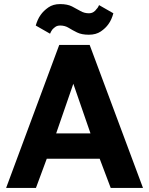

<svg xmlns="http://www.w3.org/2000/svg" viewBox="-20 -920 729 940"><path d="M10 0 270 -700H419L680 0H522L468 -143H209L156 0ZM255 -267H423L339 -510ZM415 -750Q380 -750 357.5 -761Q335 -772 316.5 -783.5Q298 -795 275 -795Q261 -795 252 -789Q243 -783 236 -775Q233 -771 230 -765.5Q227 -760 225 -755L155 -795Q159 -809 165 -822.5Q171 -836 179 -847Q193 -867 216.5 -883.5Q240 -900 274 -900Q310 -900 332.5 -888.5Q355 -877 374 -866Q393 -855 415 -855Q428 -855 437.5 -861Q447 -867 452 -875Q457 -880 460 -885Q463 -890 465 -895L535 -855Q531 -840 525 -826.5Q519 -813 511 -802Q497 -782 473.5 -766Q450 -750 415 -750Z"/></svg>

Font: Golos Text SemiBold
Style: Regular
Weight: 600
Designer: A.Korolkova, Vitaly Kuzmin
Foundry: ParaType Ltd
Version: Version 2.004